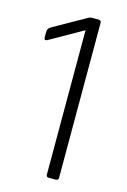

<svg xmlns="http://www.w3.org/2000/svg" viewBox="-103 -694 494 745"><g transform="rotate(15 144.0 -321.5)"><path d="M14 -524V-544Q14 -558 26 -565L152 -636Q163 -643 173 -643H198Q209 -643 209 -632V-11Q209 0 198 0H170Q160 0 160 -11V-590L31 -517Q14 -506 14 -524Z"/></g></svg>

Font: Rajdhani
Style: Regular
Weight: 400
Designer: Satya Rajpurohit, Jyotish Sonowal
Foundry: Indian Type Foundry
Version: Version 1.201 February 1, 2022